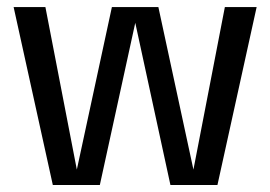

<svg xmlns="http://www.w3.org/2000/svg" viewBox="-20 -531 776 551"><path d="M131.6 0 19.1 -510.7H110.3L200.5 -44.3L301.1 -510.7H434.5L535.1 -44.3L625.3 -510.7H716.5L604 0H469.1L368.2 -465.5L266.5 0Z"/></svg>

Font: TikTok Sans Light
Style: Regular
Weight: 300
Version: Version 4.000